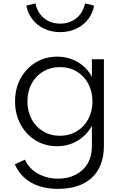

<svg xmlns="http://www.w3.org/2000/svg" viewBox="-20 -872 758 1166"><path d="M346 -677C451.5 -677 534.5 -742 551.5 -838L496 -851.5C483 -781 427 -728.5 346 -728.5C264 -728.5 208.5 -781 195.5 -851.5L140 -838C158 -742 239.5 -677 346 -677ZM333.5 275C505.5 275 611 184 611 14V-512H538V-405.5C517.5 -444 488.5 -474 451.5 -495.5C414 -517 373 -528 327.5 -528C278.5 -528 235 -516 196.5 -492.5C158 -469 127.5 -436.5 105 -396C82.5 -355 71.5 -308.5 71.5 -256C71.5 -203.5 83 -156.5 105.5 -115.5C128 -74.5 158.5 -42.5 197 -19C235.5 4.5 278.5 16 326 16C371.5 16 413 5 450.5 -17C487.5 -39 516.5 -69.5 538 -108V17C538 58 529 93 511.5 122.5C475.5 181 411.5 213 333.5 213C287 213 246 202.5 209.5 182C173 161 147 133 131.5 97.5L70 126C113.5 223.5 204 275 333.5 275ZM343.5 -47.5C305.5 -47.5 271.5 -56.5 242 -74.5C182 -110 146.5 -175.5 146.5 -255.5C146.5 -296 155 -332.5 172 -364C206 -427 267.5 -464.5 344 -464.5C382.5 -464.5 416.5 -455.5 446 -438C505.5 -402 541.5 -337 541.5 -255.5C541.5 -215.5 533 -180 516 -148.5C482 -85.5 421 -47.5 343.5 -47.5Z"/></svg>

Font: Spartan
Style: Regular
Weight: 400
Designer: Matt Bailey, Mirko Velimirovic
Foundry: Matt Bailey
Version: Version 1.003